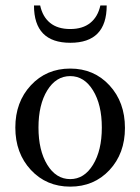

<svg xmlns="http://www.w3.org/2000/svg" viewBox="-20 -678 518 709"><path d="M105.5 -657.7H128.4Q137.2 -616.2 165 -593.5Q192.9 -570.8 239.3 -570.8Q285.2 -570.8 313.2 -593.3Q341.3 -615.7 350.6 -657.7H374Q374 -520 239.7 -520Q105.5 -520 105.5 -657.7ZM36.6 -207Q36.6 -301.3 94 -363Q151.4 -424.8 239.3 -424.8Q327.1 -424.8 384.3 -362.8Q441.4 -300.8 441.4 -205.6Q441.4 -111.3 384.3 -50Q327.1 11.2 239.3 11.2Q151.4 11.2 94 -50.5Q36.6 -112.3 36.6 -207ZM239.3 -16.6Q291 -16.6 323.5 -69.6Q356 -122.6 356 -207Q356 -291.5 323.5 -344.2Q291 -397 239.3 -397Q187 -397 154.5 -344.2Q122.1 -291.5 122.1 -207Q122.1 -122.6 154.5 -69.6Q187 -16.6 239.3 -16.6Z"/></svg>

Font: Elstob 18pt
Style: Regular
Weight: 400
Designer: Peter S. Baker
Version: Version 1.015